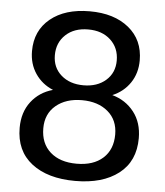

<svg xmlns="http://www.w3.org/2000/svg" viewBox="-52 -761 707 822"><g transform="rotate(5 301.0 -349.5)"><path d="M45 -191Q45 -258 80 -303.5Q115 -349 173 -365Q125 -385 97 -426.5Q69 -468 69 -523Q69 -611 132 -662.5Q195 -714 301 -714Q406 -714 469 -662.5Q532 -611 532 -523Q532 -468 504 -426.5Q476 -385 428 -365Q486 -349 521.5 -303.5Q557 -258 557 -191Q557 -92 488 -38.5Q419 15 301 15Q183 15 114 -38.5Q45 -92 45 -191ZM434 -514Q434 -568 397.5 -602Q361 -636 301 -636Q241 -636 204.5 -602Q168 -568 168 -514Q168 -461 205 -428.5Q242 -396 301 -396Q360 -396 397 -428.5Q434 -461 434 -514ZM455 -198Q455 -260 412.5 -296Q370 -332 301 -332Q232 -332 189 -296Q146 -260 146 -198Q146 -133 187.5 -96Q229 -59 301 -59Q373 -59 414 -96Q455 -133 455 -198Z"/></g></svg>

Font: Prompt
Style: Regular
Weight: 400
Designer: Katatrad Team
Foundry: CadsonDemak
Version: Version 1.001